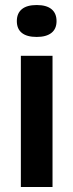

<svg xmlns="http://www.w3.org/2000/svg" viewBox="-20 -744 292 764"><path d="M63 0V-522H189V0ZM126 -597Q87 -597 67 -613Q47 -629 47 -660Q47 -691 67 -707.5Q87 -724 126 -724Q165 -724 185 -707.5Q205 -691 205 -660Q205 -629 184.5 -613Q164 -597 126 -597Z"/></svg>

Font: Bricolage Grotesque 36pt SemiBold
Style: Regular
Weight: 600
Designer: Mathieu Triay
Foundry: Atelier Triay
Version: Version 1.001;gftools[0.9.33.dev8+g029e19f]